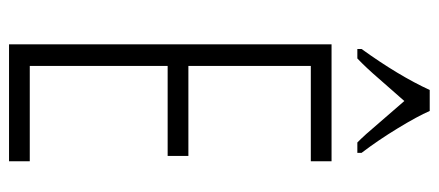

<svg xmlns="http://www.w3.org/2000/svg" viewBox="-293 -678 971 425"><g transform="rotate(90 192.5 -465.5)"><path d="M295.4 -771Q279.8 -786.1 251 -820.3L203.6 -875Q179.2 -847.7 154.5 -819.1Q129.9 -790.5 109.4 -771H88.4V-780.3Q147.5 -862.3 179.2 -931.2H225.6Q237.3 -904.3 263.9 -860.6Q290.5 -816.9 318.4 -780.3V-771ZM336.9 0H78.1V-713.9H336.9V-668H126V-397H325.2V-351.1H126V-45.9H336.9Z"/></g></svg>

Font: TypoPRO Open Sans Condensed
Style: Regular
Weight: 300
Width: 3
Foundry: Ascender Corporation
Version: Version 1.10